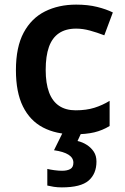

<svg xmlns="http://www.w3.org/2000/svg" viewBox="-20 -572 541 832"><path d="M300 10Q223 10 166.5 -19.5Q110 -49 79.5 -110.5Q49 -172 49 -268Q49 -368 82.5 -430.5Q116 -493 175 -522.5Q234 -552 310 -552Q361 -552 401 -542Q441 -532 469 -518L432 -419Q401 -431 370 -439.5Q339 -448 310 -448Q265 -448 235.5 -428Q206 -408 192 -368.5Q178 -329 178 -269Q178 -211 192.5 -172Q207 -133 236 -113.5Q265 -94 308 -94Q354 -94 389 -105Q424 -116 455 -135V-26Q424 -7 388.5 1.5Q353 10 300 10ZM398 128Q398 181 364 210.5Q330 240 248 240Q229 240 213 237.5Q197 235 185 232V160Q197 163 215.5 165.5Q234 168 249 168Q271 168 284.5 160.5Q298 153 298 133Q298 112 277 98.5Q256 85 214 79L253 0H334L316 39Q338 44 356.5 56Q375 68 386.5 85.5Q398 103 398 128Z"/></svg>

Font: Noto Sans Thai SemiBold
Style: Regular
Weight: 600
Version: Version 2.001